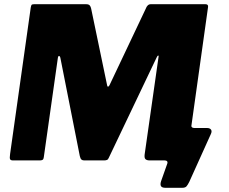

<svg xmlns="http://www.w3.org/2000/svg" viewBox="-20 -762 1087 912"><path d="M765 130Q750 130 745 122.5Q740 115 745 99L775 14Q777 8 773.5 4Q770 0 762 0H720L889 -169Q887 -154 903 -154H963Q977 -154 982.5 -146Q988 -138 981 -124L879 102Q872 116 866 123Q860 130 846 130ZM42 0Q31 0 28 -5.5Q25 -11 28 -31L126 -726Q128 -737 130.5 -739.5Q133 -742 143 -742H389Q401 -742 406 -736.5Q411 -731 413 -721L489 -356Q490 -350 493.5 -350.5Q497 -351 500 -357L672 -720Q680 -742 696 -742H956Q971 -742 968 -727L869 -21Q867 -7 861.5 -3.5Q856 0 841 0H691Q678 0 671.5 -5.5Q665 -11 667 -28L733 -491Q735 -498 731.5 -498Q728 -498 724 -489L497 -13Q494 -5 488.5 -2.5Q483 0 475 0H380Q372 0 367 -4Q362 -8 359 -21L267 -486Q265 -496 260.5 -496Q256 -496 255 -488L188 -15Q187 -6 182.5 -3Q178 0 169 0H42Z"/></svg>

Font: Libre Franklin ExtraBold
Style: Italic
Weight: 800
Italic angle: -8°
Designer: Pablo Impallari, Rodrigo Fuenzalida, Nhung Nguyen
Foundry: Impallari Type
Version: Version 3.000